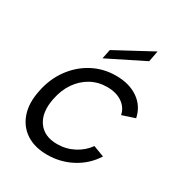

<svg xmlns="http://www.w3.org/2000/svg" viewBox="-171 -833 897 958"><g transform="rotate(30 278.0 -354.0)"><path d="M239 7Q166 7 117.5 -25Q69 -57 49.5 -114.5Q30 -172 46 -248Q61 -325 103.5 -383.5Q146 -442 207.5 -474.5Q269 -507 341 -507Q418 -507 469 -471.5Q520 -436 533 -373L460 -349Q452 -389 417.5 -412.5Q383 -436 331 -436Q280 -436 238 -413Q196 -390 167 -348Q138 -306 127 -249Q110 -165 145 -114.5Q180 -64 255 -64Q306 -64 350.5 -87Q395 -110 422 -149L485 -125Q446 -63 380.5 -28Q315 7 239 7ZM459 -715 447 -652 238 -548 249 -602Z"/></g></svg>

Font: Albert Sans
Style: Italic
Weight: 400
Italic angle: -11.25°
Designer: Andreas Rasmussen
Foundry: a.Foundry
Version: Version 1.025